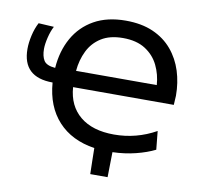

<svg xmlns="http://www.w3.org/2000/svg" viewBox="-93 -823 1115 1074"><g transform="rotate(10 465.0 -286.0)"><path d="M488.5 153.5Q487.5 116.5 486.8 79.5Q486 42.5 485.5 6Q354.5 -14 278.5 -96.8Q202.5 -179.5 192 -314.5Q21 -315 21 -475.5Q21 -511 30.5 -552.8Q40 -594.5 57.5 -627.5L145 -622.5Q130.5 -595 121.2 -556.8Q112 -518.5 112 -491.5Q112 -450 127.2 -425.8Q142.5 -401.5 192 -397.5Q199 -494.5 240.8 -568.8Q282.5 -643 356.8 -684.8Q431 -726.5 536 -726.5Q626 -726.5 691.8 -697.5Q757.5 -668.5 800.2 -617.5Q843 -566.5 863.8 -500.8Q884.5 -435 884.5 -361.5L881.5 -309H309.5Q317 -203.5 387.5 -145.5Q458 -87.5 580.5 -87.5Q707 -87.5 818 -149.5L828.5 -45Q782.5 -22 720.5 -6.5Q658.5 9 589.5 11Q589 47 588.2 82.2Q587.5 117.5 587 153.5ZM537.5 -628Q463 -628 414.5 -597.5Q366 -567 340.8 -515.5Q315.5 -464 310 -401.5H768.5Q764.5 -461 739.5 -512.5Q714.5 -564 664.8 -596Q615 -628 537.5 -628Z"/></g></svg>

Font: Commissioner Medium
Style: Regular
Weight: 500
Designer: Kostas Bartsokas
Foundry: Kostas Bartsokas
Version: Version 1.000; ttfautohint (v1.8.3)